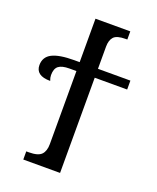

<svg xmlns="http://www.w3.org/2000/svg" viewBox="-141 -845 761 929"><g transform="rotate(20 239.5 -380.0)"><path d="M282.2 -536.1H449.2V-490.2H282.2V0H92.8V-42H106Q153.3 -42 170.7 -60.1Q188 -78.1 188 -113.8V-490.2H151.9Q113.8 -490.2 96.4 -476.8Q79.1 -463.4 79.1 -430.2Q79.1 -417 85 -401.9Q46.9 -401.9 28.3 -415.8Q9.8 -429.7 9.8 -456.1Q9.8 -498.5 46.6 -517.3Q83.5 -536.1 160.2 -536.1H188V-759.8H367.2V-717.8H358.9Q313.5 -717.8 297.9 -700.7Q282.2 -683.6 282.2 -649.9Z"/></g></svg>

Font: Droid Serif
Style: Regular
Weight: 400
Designer: Monotype Design team
Foundry: Monotype Imaging Inc.
Version: Version 1.03